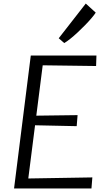

<svg xmlns="http://www.w3.org/2000/svg" viewBox="-20 -1059 596 1079"><path d="M494 0H59L153 -747H522L520 -688L220 -692L184 -409L416 -412L411 -350L177 -355L139 -56L499 -62ZM341 -817 310 -844 462 -1039 518 -988Q510 -975.5 494.2 -957Q478.5 -938.5 458 -917.5Q437.5 -896.5 416 -876.5Q394.5 -856.5 374.8 -840.8Q355 -825 341 -817Z"/></svg>

Font: Merriweather Sans Variable Regular
Style: Italic
Weight: 300
Italic angle: -8°
Designer: Eben Sorkin
Foundry: Eben Sorkin
Version: Version 2.001